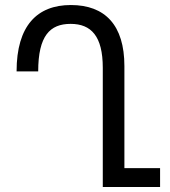

<svg xmlns="http://www.w3.org/2000/svg" viewBox="-20 -744 676 764"><path d="M617 -75H475V-481C475 -644 398 -724 262 -724C128 -724 46 -642 46 -460H132C132 -602 179 -649 261 -649C343 -649 389 -600 389 -474V0H617Z"/></svg>

Font: Noto Sans Armenian Condensed
Style: Regular
Weight: 400
Width: 3
Designer: Monotype Design Team
Foundry: Monotype Imaging Inc.
Version: Version 2.008